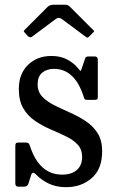

<svg xmlns="http://www.w3.org/2000/svg" viewBox="-20 -764 481 796"><path d="M326.5 -364.5Q289.5 -478.5 204 -478.5Q173.5 -478.5 154.8 -462.5Q136 -446.5 136 -415Q136 -383.5 155.2 -363.2Q174.5 -343 205 -327.8Q235.5 -312.5 269.5 -297.5Q303.5 -282.5 334 -262.8Q364.5 -243 384 -213Q403.5 -183 403.5 -137Q403.5 -63 360.2 -25.5Q317 12 254 12Q212.5 12 181.5 -3.2Q150.5 -18.5 129.5 -40.5Q114.5 -56 109 -38L97.5 -2Q93.5 10 79 10H56Q43.5 10 43.5 -3.5V-157.5Q43.5 -166.5 46 -169.8Q48.5 -173 57.5 -173H88Q96 -173 99 -169.2Q102 -165.5 104 -159.5Q142.5 -40 237.5 -40Q276.5 -40 298.5 -59.2Q320.5 -78.5 320.5 -113Q320.5 -145 301.5 -165Q282.5 -185 252.5 -199.2Q222.5 -213.5 189 -228Q155.5 -242.5 125.5 -262.8Q95.5 -283 76.8 -314.5Q58 -346 58 -395Q58 -458 96.2 -495Q134.5 -532 193 -532Q232 -532 260 -516.5Q288 -501 304 -480.5Q311 -471.5 313.2 -470Q315.5 -468.5 319.5 -482L332 -519Q334 -526 337.2 -528Q340.5 -530 350 -530H372.5Q385.5 -530 385.5 -516V-362.5Q385.5 -354.5 382.5 -352.2Q379.5 -350 371 -350H343Q332.5 -350 330.5 -353.5Q328.5 -357 326.5 -364.5ZM95 -615 84 -627Q78.5 -632.5 78.5 -634.5Q78.5 -636.5 84 -642L178 -736Q186.5 -744.5 204.5 -744.5H247Q257 -744.5 261.2 -742.5Q265.5 -740.5 270 -736L366 -640Q370 -636.5 370.2 -635Q370.5 -633.5 366.5 -629.5L350 -613Q344.5 -607.5 342.5 -607.8Q340.5 -608 334 -612.5L236.5 -685Q223.5 -694.5 211.5 -685.5L113 -612Q104.5 -605.5 95 -615Z"/></svg>

Font: Besley* Narrow
Style: Regular
Weight: 400
Width: 4
Designer: Owen Earl
Foundry: indestructible type*
Version: Version 3.000; ttfautohint (v1.8.3)